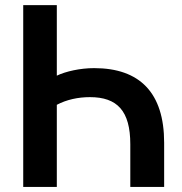

<svg xmlns="http://www.w3.org/2000/svg" viewBox="-20 -739 719 759"><path d="M204.6 0V-324.7C243.2 -345.2 289.1 -355 335.4 -355C443.4 -355 495.1 -300.8 495.1 -168.9V0H628.9V-174.8C628.9 -372.6 532.2 -469.7 352.1 -469.7C297.4 -469.7 240.2 -457 204.6 -439.9V-718.8H71.8V0Z"/></svg>

Font: Winston SemiBold
Style: Regular
Weight: 600
Designer: Vernon Adams, Kim Jin-seong, David Berlow, Cristiano Sobral
Foundry: The Winston Project Authors
Version: Version 3.004